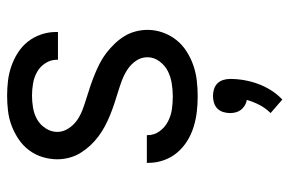

<svg xmlns="http://www.w3.org/2000/svg" viewBox="-157 -411 814 540"><g transform="rotate(-90 250.0 -141.0)"><path d="M249 8Q227 8 205.5 5.5Q184 3 163 -3.5Q142 -10 123.5 -21.5Q105 -33 91 -49.5Q77 -66 69.5 -87Q62 -108 62 -130V-135H140V-132Q140 -114 151 -99Q162 -84 178.5 -75.5Q195 -67 213 -64.5Q231 -62 249 -62Q267 -62 285.5 -65Q304 -68 320 -76Q336 -84 347.5 -99.5Q359 -115 359 -133Q359 -151 349 -165.5Q339 -180 324.5 -189.5Q310 -199 294 -205Q278 -211 261.5 -216Q245 -221 228.5 -226.5Q212 -232 196 -238.5Q180 -245 165 -253Q150 -261 136 -271.5Q122 -282 110.5 -294.5Q99 -307 90 -321.5Q81 -336 76.5 -353Q72 -370 72 -387Q72 -408 78.5 -429Q85 -450 98 -467Q111 -484 129 -496Q147 -508 167 -515.5Q187 -523 208.5 -525.5Q230 -528 251 -528Q272 -528 293 -525.5Q314 -523 334 -516Q354 -509 372 -497.5Q390 -486 403 -469.5Q416 -453 423 -432.5Q430 -412 430 -391V-385H352V-388Q352 -405 342.5 -420Q333 -435 318 -443.5Q303 -452 285.5 -455Q268 -458 251 -458Q234 -458 216.5 -455Q199 -452 184 -443.5Q169 -435 159 -419.5Q149 -404 149 -387Q149 -370 159 -355Q169 -340 183 -330.5Q197 -321 213.5 -315Q230 -309 246.5 -304Q263 -299 279 -293.5Q295 -288 311 -281.5Q327 -275 342.5 -267Q358 -259 371.5 -248.5Q385 -238 397 -225.5Q409 -213 418 -198.5Q427 -184 431.5 -167Q436 -150 436 -133Q436 -111 428.5 -90Q421 -69 407.5 -52Q394 -35 375 -23Q356 -11 335.5 -4Q315 3 293 5.5Q271 8 249 8ZM240 246 202 213Q216 199 225 181.5Q234 164 239 146Q231 145 223.5 140.5Q216 136 211 129.5Q206 123 204 115Q202 107 202 99Q202 89 205 79.5Q208 70 214.5 63.5Q221 57 230.5 54Q240 51 250 51Q260 51 269.5 54Q279 57 285.5 63.5Q292 70 295 79.5Q298 89 298 99Q298 119 294.5 139Q291 159 284 178Q277 197 266 214.5Q255 232 240 246Z"/></g></svg>

Font: Iosevka Fixed
Style: Regular
Weight: 400
Monospace: yes
Designer: Belleve Invis
Foundry: Belleve Invis
Version: Version 33.2.4